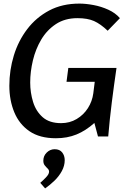

<svg xmlns="http://www.w3.org/2000/svg" viewBox="-20 -759 707 1068"><path d="M422 -739Q457 -739 500 -731Q543 -723 582.5 -705Q622 -687 647 -658L579 -588Q539 -626 503 -642Q467 -658 411 -658Q341 -658 291 -625Q241 -592 209.5 -539Q178 -486 163 -423Q148 -360 148 -300Q148 -244 164 -192Q180 -140 217.5 -107Q255 -74 320 -74Q368 -74 406.5 -97Q445 -120 469 -157.5Q493 -195 499 -240L507 -304H350L360 -381H628Q614 -285 602 -190.5Q590 -96 582 0H525L505 -75Q457 -32 405.5 -11Q354 10 291 10Q201 10 144 -29Q87 -68 59.5 -134.5Q32 -201 32 -282Q32 -369 57 -450.5Q82 -532 131.5 -597Q181 -662 253.5 -700.5Q326 -739 422 -739ZM284 71Q312 71 326 89Q340 107 340 132Q340 163 324 192.5Q308 222 282.5 246.5Q257 271 231 289L204 258Q217 247 235 228.5Q253 210 253 196Q253 186 245 178.5Q237 171 229 161Q221 151 221 135Q221 108 240 89.5Q259 71 284 71Z"/></svg>

Font: Rosario SemiBold
Style: Italic
Weight: 600
Italic angle: -8.05°
Designer: Hector Gatti
Foundry: Omnibus Type
Version: Version 1.101; ttfautohint (v1.8.1.43-b0c9)